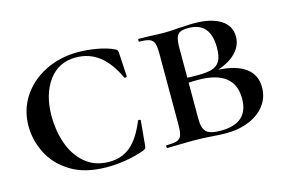

<svg xmlns="http://www.w3.org/2000/svg" viewBox="-70 -632 1190 796"><g transform="rotate(-15 524.5 -234.0)"><path d="M461 -451Q468 -448 470 -445Q472 -442 473 -434L479 -331Q479 -328 473.5 -327Q468 -326 467 -330Q436 -396 393.5 -428.5Q351 -461 294 -461Q220 -461 177.5 -402.5Q135 -344 135 -251Q135 -189 154.5 -133Q174 -77 215.5 -42Q257 -7 318 -7Q373 -7 410.5 -39Q448 -71 476 -140Q478 -144 483 -143Q488 -142 488 -139L478 -33Q477 -25 475 -22Q473 -19 464 -15Q387 12 304 12Q209 12 148 -26Q87 -64 59.5 -121Q32 -178 32 -236Q32 -305 68 -360.5Q104 -416 167.5 -448Q231 -480 309 -480Q347 -480 390 -472.5Q433 -465 461 -451Z M1009 -142Q1009 -99 984.5 -66Q960 -33 916 -14.5Q872 4 816 4Q789 4 753 1Q739 0 719 -1Q699 -2 675 -2L614 -1Q596 0 565 0Q562 0 562 -6Q562 -12 565 -12Q596 -12 610 -17Q624 -22 629 -36.5Q634 -51 634 -81V-387Q634 -417 629 -431Q624 -445 610 -450.5Q596 -456 566 -456Q564 -456 564 -462Q564 -468 566 -468L614 -467Q654 -465 675 -465Q704 -465 735 -468Q745 -468 766.5 -469.5Q788 -471 804 -471Q877 -471 918 -445.5Q959 -420 959 -373Q959 -335 931 -305.5Q903 -276 852 -259Q928 -255 968.5 -225.5Q1009 -196 1009 -142ZM720 -385V-260Q737 -259 766 -259Q805 -259 827 -266Q849 -273 860 -292Q871 -311 871 -349Q871 -458 778 -458Q754 -458 742 -452.5Q730 -447 725 -431.5Q720 -416 720 -385ZM917 -118Q917 -240 760 -240Q733 -240 720 -239V-81Q720 -43 736 -27.5Q752 -12 798 -12Q917 -12 917 -118Z"/></g></svg>

Font: Cormorant SC SemiBold
Style: Regular
Weight: 600
Designer: Christian Thalmann (Catharsis Fonts)
Version: Version 3.000